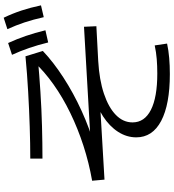

<svg xmlns="http://www.w3.org/2000/svg" viewBox="30 -925 940 1040"><g transform="rotate(-90 500.0 -405.0)"><path d="M619 45Q454 45 365 -2Q276 -49 276 -137Q276 -189 306 -235.5Q336 -282 390 -317Q444 -352 517 -371L524 -337L47 -309L41 -376Q138 -393 230.5 -423Q323 -453 407.5 -494Q492 -535 562.5 -585Q633 -635 685 -691L702 -670Q615 -662 522 -656Q429 -650 337 -647.5Q245 -645 161 -645V-711Q241 -711 333.5 -714Q426 -717 523.5 -722.5Q621 -728 715 -737L744 -643Q684 -586 600 -531.5Q516 -477 419.5 -433Q323 -389 225 -361L215 -382L875 -420L878 -353L690 -343Q587 -337 512.5 -312Q438 -287 397.5 -247.5Q357 -208 357 -157Q357 -92 425 -57.5Q493 -23 622 -23Q663 -23 700 -26Q737 -29 774 -37L784 30Q747 38 706 41.5Q665 45 619 45ZM790 -614Q776 -671 760 -717.5Q744 -764 723 -810L787 -831Q809 -783 825.5 -734.5Q842 -686 856 -629ZM927 -638Q914 -696 898.5 -742.5Q883 -789 862 -835L924 -855Q947 -807 963 -758.5Q979 -710 991 -653Z"/></g></svg>

Font: M PLUS 2
Style: Regular
Weight: 400
Designer: Coji Morishita
Foundry: UNDERFOREST DESIGN
Version: Version 1.001